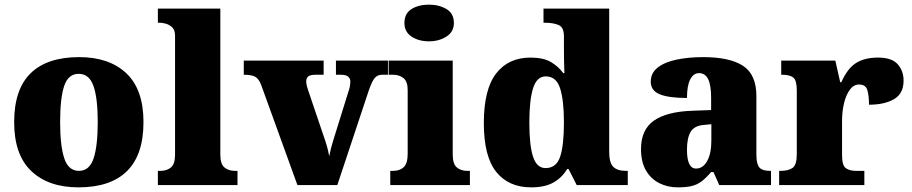

<svg xmlns="http://www.w3.org/2000/svg" viewBox="-20 -797 3927 827"><path d="M318 10Q189 10 115 -60Q41 -130 41 -271Q41 -412 112 -481.5Q183 -551 321 -551Q450 -551 524 -481.5Q598 -412 598 -271Q598 -130 527 -60Q456 10 318 10ZM320 -61Q365 -61 383 -114.5Q401 -168 401 -271Q401 -375 382.5 -427Q364 -479 319 -479Q274 -479 256.5 -427Q239 -375 239 -271Q239 -168 257 -114.5Q275 -61 320 -61Z M660 0V-61H671Q699 -61 716.5 -76Q734 -91 734 -131V-643Q734 -668 721.5 -679.5Q709 -691 694 -695Q679 -699 671 -699H660V-760H929V-131Q929 -91 946.5 -76Q964 -61 992 -61H1003V0Z M1105 -431Q1095 -457 1080 -466Q1065 -475 1030 -475V-536H1374V-475H1339Q1317 -475 1308 -468Q1299 -461 1299 -447Q1299 -436 1302 -425.5Q1305 -415 1308 -406L1372 -217Q1382 -189 1388 -168Q1394 -147 1398 -124Q1406 -164 1415 -191L1479 -397Q1484 -411 1486.5 -422.5Q1489 -434 1489 -448Q1489 -458 1480 -466.5Q1471 -475 1448 -475H1427V-536H1651V-475H1625Q1606 -475 1594 -461Q1582 -447 1568 -406L1433 0H1261Z M1828 -619Q1783 -619 1752.5 -639.5Q1722 -660 1722 -698Q1722 -739 1752.5 -758Q1783 -777 1828 -777Q1871 -777 1903 -758Q1935 -739 1935 -698Q1935 -660 1903 -639.5Q1871 -619 1828 -619ZM1661 0V-61H1673Q1702 -61 1719 -77Q1736 -93 1736 -135V-409Q1736 -446 1718 -460.5Q1700 -475 1673 -475H1654V-536H1930V-131Q1930 -91 1947.5 -76Q1965 -61 1993 -61H2004V0Z M2268 10Q2171 10 2117.5 -56.5Q2064 -123 2064 -267Q2064 -412 2117 -480.5Q2170 -549 2265 -549Q2320 -549 2352.5 -530Q2385 -511 2406 -482H2411Q2410 -505 2409.5 -536Q2409 -567 2409 -596V-641Q2409 -680 2385.5 -689.5Q2362 -699 2329 -699H2321V-760H2604V-143Q2604 -96 2621.5 -78.5Q2639 -61 2676 -61H2684V0H2464L2429 -69H2423Q2401 -32 2364 -11Q2327 10 2268 10ZM2330 -73Q2376 -73 2392.5 -121.5Q2409 -170 2409 -270Q2409 -365 2392.5 -416.5Q2376 -468 2331 -468Q2292 -468 2276 -416.5Q2260 -365 2260 -269Q2260 -171 2276 -122Q2292 -73 2330 -73Z M2899 10Q2856 10 2820 -8Q2784 -26 2762.5 -62.5Q2741 -99 2741 -155Q2741 -238 2796 -277Q2851 -316 2962 -320L3043 -323V-375Q3043 -431 3030 -456.5Q3017 -482 2991 -482Q2967 -482 2953 -455Q2939 -428 2939 -375Q2860 -375 2821.5 -391Q2783 -407 2783 -445Q2783 -483 2813.5 -506.5Q2844 -530 2895.5 -540.5Q2947 -551 3008 -551Q3123 -551 3180.5 -513.5Q3238 -476 3238 -383V-131Q3238 -91 3250.5 -76Q3263 -61 3297 -61H3301V0H3078L3053 -56H3043Q3021 -30 3001.5 -15.5Q2982 -1 2958.5 4.5Q2935 10 2899 10ZM2978 -71Q3008 -71 3026 -103.5Q3044 -136 3044 -191V-262L3013 -259Q2971 -256 2955 -229.5Q2939 -203 2939 -152Q2939 -71 2978 -71Z M3336 0V-61H3341Q3375 -61 3393.5 -73.5Q3412 -86 3412 -133V-407Q3412 -451 3397 -463Q3382 -475 3349 -475H3345V-536H3578L3599 -443H3604Q3630 -502 3667 -525.5Q3704 -549 3762 -549Q3821 -549 3846.5 -520.5Q3872 -492 3872 -450Q3872 -394 3831 -370Q3790 -346 3723 -346Q3723 -387 3715.5 -410Q3708 -433 3680 -433Q3657 -433 3640.5 -410.5Q3624 -388 3615.5 -352.5Q3607 -317 3607 -278V-128Q3607 -84 3623.5 -72.5Q3640 -61 3668 -61H3703V0Z"/></svg>

Font: Noto Serif Devanagari Black
Style: Regular
Weight: 900
Designer: Universal Thirst, Indian Type Foundry and the Monotype Design Team
Foundry: Monotype Imaging Inc.
Version: Version 2.004; ttfautohint (v1.8.4.7-5d5b)